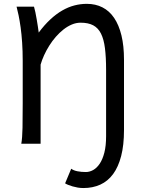

<svg xmlns="http://www.w3.org/2000/svg" viewBox="-20 -745 753 995"><path d="M156.2 -710.4Q159.7 -699.2 163.3 -681.6Q167 -664.1 170.2 -644.8Q173.3 -625.5 176.3 -607.2Q179.2 -588.9 180.7 -576.2Q210 -615.7 240.5 -644Q271 -672.4 302.2 -690.4Q333.5 -708.5 365.5 -716.8Q397.5 -725.1 429.7 -725.1Q475.1 -725.1 511 -706.8Q546.9 -688.5 571.5 -652.1Q596.2 -615.7 609.4 -561.5Q622.6 -507.3 622.6 -435.5V-70.8Q622.6 6.8 607.9 63.5Q593.3 120.1 566.2 157Q539.1 193.8 500 211.7Q460.9 229.5 412.6 229.5Q397.5 229.5 383.1 227.1Q368.7 224.6 356 220.9Q343.3 217.3 333.3 213.1Q323.2 209 317.4 205.1L349.1 129.4Q361.3 138.7 381.6 142.6Q401.9 146.5 424.8 146.5Q444.3 146.5 463.1 136Q481.9 125.5 496.8 103.3Q511.7 81.1 520.8 45.9Q529.8 10.7 529.8 -39.1V-383.3Q529.8 -448.7 523.9 -495.1Q518.1 -541.5 503.4 -570.8Q488.8 -600.1 463.1 -613.8Q437.5 -627.4 397.9 -627.4Q374.5 -627.4 352.1 -617.9Q329.6 -608.4 308.8 -592Q288.1 -575.7 269.3 -554.2Q250.5 -532.7 235.4 -508.5Q220.2 -484.4 208.7 -459.2Q197.3 -434.1 190.4 -410.2V0H90.3Q95.7 -29.3 96.7 -83.3Q97.7 -137.2 97.7 -210V-429.7Q97.7 -481 94.7 -524.4Q91.8 -567.9 86.9 -603Q82 -638.2 76.4 -665.3Q70.8 -692.4 65.9 -710.4Z"/></svg>

Font: Andika
Style: Regular
Weight: 400
Designer: Victor Gaultney, Annie Olsen, Julie Remington, Don Collingsworth, Eric Hays
Foundry: SIL International
Version: Version 1.001